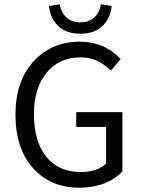

<svg xmlns="http://www.w3.org/2000/svg" viewBox="-20 -862 657 894"><path d="M348 12Q216 12 134 -79Q52 -170 52 -328Q52 -484 136 -576Q220 -668 353 -668Q465 -668 542 -587L496 -533Q436 -595 355 -595Q256 -595 197 -523.5Q138 -452 138 -330Q138 -205 195 -133Q252 -61 356 -61Q432 -61 474 -100V-271H335V-340H550V-64Q477 12 348 12ZM208 -834 258 -842Q264 -805 288.5 -781.5Q313 -758 354 -758Q395 -758 419.5 -781.5Q444 -805 450 -842L500 -834Q494 -777 457 -741Q420 -705 354 -705Q288 -705 251 -741Q214 -777 208 -834Z"/></svg>

Font: Toshiba Sans
Style: Regular
Weight: 400
Designer: Paul D. Hunt
Foundry: Toshiba Corporation
Version: Version 2.020;PS 2.0;hotconv 1.0.86;makeotf.lib2.5.63406